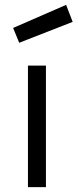

<svg xmlns="http://www.w3.org/2000/svg" viewBox="-20 -770 319 790"><path d="M252 -750 279 -680 59 -594 34 -655ZM95 -500H169V0H95Z"/></svg>

Font: TitilliumText22L 400 wt
Style: 400 wt
Weight: 400
Designer: Campivisivi
Foundry: Campivisivi
Version: 1.000